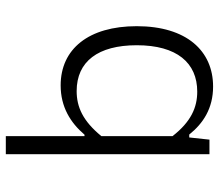

<svg xmlns="http://www.w3.org/2000/svg" viewBox="-66 -486 752 660"><g transform="rotate(90 310.0 -156.0)"><path d="M70 -250C70 -84.5 148.5 11.5 273.5 11.5C347.5 11.5 401.5 -22 443 -70.5H448V200H510V-500H460L452.5 -430.5H442.5C404 -478.5 352.5 -512.5 277.5 -512.5C155 -512.5 70 -421.5 70 -250ZM135.5 -250C135.5 -388 196 -458 295 -458C349.5 -458 398.5 -436.5 448 -373V-128.5C395.5 -64.5 347.5 -43.5 293 -43.5C191.5 -43.5 135.5 -117 135.5 -250Z"/></g></svg>

Font: Monaspace Neon ExtraLight
Style: Regular
Weight: 200
Designer: Riley Cran & the Lettermatic Team
Foundry: Lettermatic
Version: Version 1.200 (Monaspace Neon)